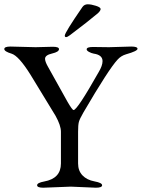

<svg xmlns="http://www.w3.org/2000/svg" viewBox="-20 -870 661 895"><path d="M306 -706Q294 -697 288 -697Q282 -697 282 -704Q282 -718 364 -837Q373 -850 389 -850Q405 -850 427 -843Q449 -836 449 -828Q449 -820 436 -808Q391 -770 306 -706ZM427 5 310 0 182 5Q153 5 153 -6.5Q153 -18 186 -24Q264 -38 264 -108V-256Q264 -285 239 -330L122 -522Q67 -610 33.5 -620Q0 -630 0 -641.5Q0 -653 29 -653L146 -650L226 -652Q255 -652 255 -641Q255 -628 222.5 -620.5Q190 -613 190 -596Q190 -583 203 -560L295 -395Q317 -357 323 -357Q340 -357 440 -534Q458 -564 458 -585Q458 -614 417 -620Q406 -622 395 -628Q384 -634 384 -640Q384 -651 413 -651L488 -650L592 -653Q621 -653 621 -642.5Q621 -632 568 -617Q544 -610 528 -592Q487 -548 369 -346Q351 -315 347.5 -301Q344 -287 344 -256V-108Q344 -74 364.5 -52.5Q385 -31 420.5 -24.5Q456 -18 456 -6.5Q456 5 427 5Z"/></svg>

Font: EB Garamond
Style: Regular
Weight: 400
Version: Version 0.012